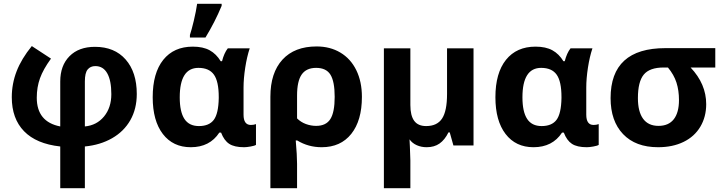

<svg xmlns="http://www.w3.org/2000/svg" viewBox="-20 -759 3771 1002"><path d="M561 -267.6Q561 -338.4 539.8 -376.2Q518.6 -414.1 477.5 -414.1Q451.7 -414.1 437.3 -396.2Q422.9 -378.4 422.9 -334V-99.1Q484.9 -105 522.9 -151.1Q561 -197.3 561 -267.6ZM294.4 223.1V5.4Q169.4 -8.3 105.5 -74.2Q41.5 -140.1 41.5 -251.5Q41.5 -321.8 66.7 -387Q91.8 -452.1 146 -518.6L246.1 -453.1Q205.6 -397.5 188.7 -350.6Q171.9 -303.7 171.9 -249Q171.9 -123 294.4 -99.1V-333.5Q294.4 -417 342.8 -465.8Q391.1 -514.6 475.6 -514.6Q577.6 -514.6 635.7 -448.5Q693.8 -382.3 693.8 -268.6Q693.8 -190.9 660.2 -131.8Q626.5 -72.8 564.9 -37.6Q503.4 -2.4 422.9 5.4V223.1Z M1018.1 -101.1Q1071.3 -101.1 1095.7 -133.5Q1120.1 -166 1121.6 -247.1V-252.4Q1121.6 -334 1096.4 -369.4Q1071.3 -404.8 1015.6 -404.8Q918 -404.8 918 -251Q918 -175.8 942.4 -138.4Q966.8 -101.1 1018.1 -101.1ZM975.6 9.3Q882.8 9.3 829.8 -59.8Q776.9 -128.9 776.9 -251.5Q776.9 -377.9 832 -446.8Q887.2 -515.6 986.3 -515.6Q1039.6 -515.6 1074.2 -496.6Q1108.9 -477.5 1131.8 -439.5H1138.7Q1149.4 -481.9 1168.9 -506.8H1283.2Q1268.6 -462.9 1259.8 -406Q1251 -349.1 1251 -302.2V-160.6Q1251 -106.9 1289.1 -106.9Q1303.7 -106.9 1315.9 -111.3V-2.9Q1308.6 2 1287.8 5.6Q1267.1 9.3 1253.9 9.3Q1203.1 9.3 1176.3 -8.3Q1149.4 -25.9 1133.8 -66.9H1124.5Q1074.7 9.3 975.6 9.3ZM971.2 -576.7Q979.5 -601.1 991.5 -651.1Q1003.4 -701.2 1008.8 -739.3H1136.7V-728.5Q1101.6 -644 1052.2 -563H971.2Z M1868.7 -253.4Q1868.7 -129.9 1813.2 -60.3Q1757.8 9.3 1658.7 9.3Q1588.9 9.3 1531.2 -25.9H1523.4Q1530.3 52.2 1530.3 95.7V223.1H1391.1V-254.4Q1391.1 -378.9 1454.1 -447.8Q1517.1 -516.6 1632.3 -516.6Q1702.6 -516.6 1756.3 -484.6Q1810.1 -452.6 1839.4 -392.8Q1868.7 -333 1868.7 -253.4ZM1629.9 -404.8Q1578.6 -404.8 1554.4 -370.1Q1530.3 -335.4 1530.3 -260.7V-141.1Q1549.8 -121.6 1576.2 -111.8Q1602.5 -102.1 1629.9 -102.1Q1681.6 -102.1 1704.1 -137.7Q1726.6 -173.3 1726.6 -253.4Q1726.6 -333.5 1704.6 -369.1Q1682.6 -404.8 1629.9 -404.8Z M2121.6 -210.9Q2121.6 -155.8 2141.6 -128.4Q2161.6 -101.1 2204.1 -101.1Q2261.2 -101.1 2287.1 -140.4Q2313 -179.7 2313 -268.6V-506.8H2451.2V0H2346.2L2327.1 -67.9H2320.3Q2301.3 -29.3 2273.9 -10Q2246.6 9.3 2206.5 9.3Q2178.7 9.3 2155 -1.2Q2131.3 -11.7 2117.2 -31.7L2119.1 6.8L2121.6 78.1V223.1H1983.4V-506.8H2121.6Z M2806.6 -101.1Q2859.9 -101.1 2884.3 -133.5Q2908.7 -166 2910.2 -247.1V-252.4Q2910.2 -334 2885 -369.4Q2859.9 -404.8 2804.2 -404.8Q2706.5 -404.8 2706.5 -251Q2706.5 -175.8 2731 -138.4Q2755.4 -101.1 2806.6 -101.1ZM2764.2 9.3Q2671.4 9.3 2618.4 -59.8Q2565.4 -128.9 2565.4 -251.5Q2565.4 -377.9 2620.6 -446.8Q2675.8 -515.6 2774.9 -515.6Q2828.1 -515.6 2862.8 -496.6Q2897.5 -477.5 2920.4 -439.5H2927.2Q2938 -481.9 2957.5 -506.8H3071.8Q3057.1 -462.9 3048.3 -406Q3039.6 -349.1 3039.6 -302.2V-160.6Q3039.6 -106.9 3077.6 -106.9Q3092.3 -106.9 3104.5 -111.3V-2.9Q3097.2 2 3076.4 5.6Q3055.7 9.3 3042.5 9.3Q2991.7 9.3 2964.8 -8.3Q2938 -25.9 2922.4 -66.9H2913.1Q2863.3 9.3 2764.2 9.3Z M3665.5 -215.3Q3665.5 -149.4 3635 -97.9Q3604.5 -46.4 3547.6 -18.6Q3490.7 9.3 3414.6 9.3Q3296.9 9.3 3231.7 -59.1Q3166.5 -127.4 3166.5 -247.1Q3166.5 -507.8 3452.6 -507.8H3712.9V-406.7H3584Q3665.5 -320.8 3665.5 -215.3ZM3309.1 -247.1Q3309.1 -176.3 3336.2 -139.2Q3363.3 -102.1 3416.5 -102.1Q3469.2 -102.1 3496.3 -136.7Q3523.4 -171.4 3523.4 -236.8Q3523.4 -287.1 3510.3 -328.1Q3497.1 -369.1 3465.8 -406.7H3443.4Q3370.1 -406.7 3339.6 -369.6Q3309.1 -332.5 3309.1 -247.1Z"/></svg>

Font: Bpm'online Open Sans
Style: Bold
Weight: 700
Foundry: Ascender Corporation
Version: Version 1.10